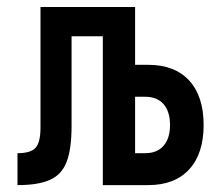

<svg xmlns="http://www.w3.org/2000/svg" viewBox="-20 -538 626 558"><path d="M30.8 0V-92.8Q69.3 -92.8 83.5 -108.6Q97.7 -124.5 97.7 -168V-517.6H372.6V-349.6H410.6Q487.8 -349.6 529.8 -304Q571.8 -258.3 571.8 -174.8Q571.8 -91.3 529.8 -45.7Q487.8 0 410.6 0H278.8V-432.6H188V-171.4Q188 -105.5 173.8 -68.1Q159.7 -30.8 125.5 -15.4Q91.3 0 30.8 0ZM372.6 -92.8H401.9Q436.5 -92.8 455.3 -114.3Q474.1 -135.7 474.1 -174.8Q474.1 -213.9 455.3 -235.4Q436.5 -256.8 401.9 -256.8H372.6Z"/></svg>

Font: CaskaydiaCove NFP
Style: Regular
Weight: 400
Designer: Aaron Bell
Foundry: Saja Typeworks
Version: Version 2111.001; VTT 6.35;Nerd Fonts 3.1.1